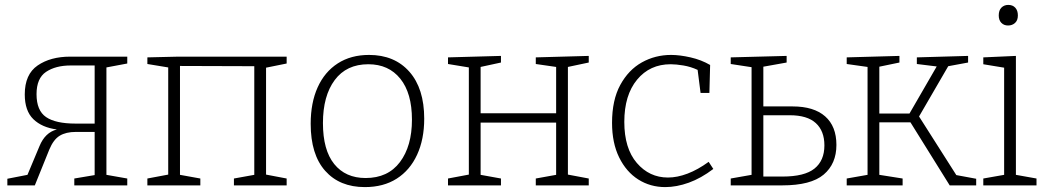

<svg xmlns="http://www.w3.org/2000/svg" viewBox="-20 -756 4275 783"><path d="M10 0V-27L92 -43L141 -160Q164 -216 212 -228Q151 -236 116 -270Q81 -304 81 -371Q81 -453 133.5 -489Q186 -525 266 -525H499V-497L414 -481V-43L499 -28V0H283V-28L366 -42V-218H289Q249 -218 223.5 -202.5Q198 -187 181 -146L122 0ZM288 -252H366V-489H268Q207 -489 168 -463Q129 -437 129 -372Q129 -305 168 -278.5Q207 -252 288 -252Z M581 0V-28L666 -44V-481L581 -495V-522L707 -525H1149V-497L1065 -480V-44L1149 -28V0H934V-28L1017 -43V-486L714 -487V-43L797 -28V0Z M1485 -532Q1589 -532 1649.5 -463.5Q1710 -395 1710 -272Q1710 -188 1681 -125Q1652 -62 1598 -27.5Q1544 7 1468 7Q1365 7 1306 -59.5Q1247 -126 1247 -251Q1247 -337 1275.5 -400Q1304 -463 1357.5 -497.5Q1411 -532 1485 -532ZM1482 -494Q1393 -494 1345 -429.5Q1297 -365 1297 -254Q1297 -144 1343 -87Q1389 -30 1471 -30Q1562 -30 1611 -95Q1660 -160 1660 -268Q1660 -376 1612.5 -435Q1565 -494 1482 -494Z M1807 0V-28L1892 -44V-481L1807 -495V-522L2023 -528V-501L1940 -483V-294H2248V-483L2165 -495V-522L2381 -528V-501L2296 -483V-44L2381 -28V0H2165V-28L2248 -43V-256H1940V-43L2023 -28V0Z M2693 7Q2632 7 2583 -24Q2534 -55 2505 -114Q2476 -173 2476 -255Q2476 -348 2509.5 -409.5Q2543 -471 2597.5 -501.5Q2652 -532 2717 -532Q2752 -532 2796 -522Q2840 -512 2876 -491L2873 -377H2837L2825 -471Q2797 -484 2767 -489Q2737 -494 2715 -494Q2630 -494 2578 -431Q2526 -368 2526 -259Q2526 -151 2577 -91.5Q2628 -32 2704 -32Q2742 -32 2784 -48Q2826 -64 2870 -96L2889 -67Q2839 -29 2789 -11Q2739 7 2693 7Z M2960 0V-28L3045 -43V-482L2960 -495V-522L3188 -528V-501L3093 -484V-322H3212Q3299 -322 3345 -281.5Q3391 -241 3391 -165Q3391 -88 3339 -44Q3287 0 3170 0ZM3201 -286H3093V-36H3171Q3261 -36 3301.5 -68.5Q3342 -101 3342 -163Q3342 -222 3307 -254Q3272 -286 3201 -286Z M3433 0V-28L3518 -43V-483L3433 -495V-522L3648 -528V-501L3566 -484V-293H3689L3800 -485L3719 -495V-522L3928 -528V-501L3847 -486L3728 -281L3880 -42L3961 -27V0H3853L3693 -257H3566V-43L3661 -28V0Z M4207 -28V0H3990V-28L4075 -43V-480L3990 -494V-522L4123 -528V-43ZM4091 -652Q4074 -652 4063.5 -663Q4053 -674 4053 -693Q4053 -714 4064 -725Q4075 -736 4092 -736Q4110 -736 4120.5 -724.5Q4131 -713 4131 -693Q4131 -673 4119.5 -662.5Q4108 -652 4091 -652Z"/></svg>

Font: Bitter Light
Style: Regular
Weight: 300
Designer: Sol Matas, and Bitter project Authors
Foundry: Sol Matas
Version: Version 2.001